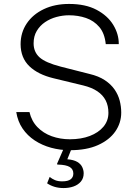

<svg xmlns="http://www.w3.org/2000/svg" viewBox="-20 -752 702 974"><path d="M334.5 10Q285 10 239.2 -2.5Q193.5 -15 156.2 -39.5Q119 -64 94.5 -100Q70 -136 62.5 -183.5H129.5Q140 -138 169.8 -107.2Q199.5 -76.5 242.2 -61Q285 -45.5 334.5 -45.5Q391.5 -45.5 435.5 -62.2Q479.5 -79 504.8 -109.2Q530 -139.5 530 -179.5Q530 -215.5 516 -242.8Q502 -270 473.8 -289Q445.5 -308 402.5 -318.5L251.5 -355Q172.5 -374 128.8 -416.2Q85 -458.5 84.5 -527.5Q84.5 -586.5 115.5 -632.8Q146.5 -679 202 -705.5Q257.5 -732 330.5 -732Q414 -732 470 -702.2Q526 -672.5 554.5 -625.8Q583 -579 582.5 -528H516.5Q511 -583 483.8 -615Q456.5 -647 416.2 -660.8Q376 -674.5 330 -674.5Q298.5 -674.5 266.8 -666Q235 -657.5 208.8 -639.8Q182.5 -622 166.5 -595.2Q150.5 -568.5 150.5 -532Q150.5 -488.5 180.5 -461.2Q210.5 -434 288 -414L433.5 -377Q480.5 -366 511.8 -345.2Q543 -324.5 561.2 -298Q579.5 -271.5 587.2 -241.5Q595 -211.5 595 -181Q595 -128.5 565 -85.2Q535 -42 477.2 -16Q419.5 10 334.5 10ZM404.5 127Q404.5 152 390.5 168.8Q376.5 185.5 353.5 193.8Q330.5 202 302.5 202Q278.5 202 257.8 196Q237 190 219 178L232 145.5Q243.5 155 258.5 161.5Q273.5 168 295.5 168Q325 168 338.5 157.5Q352 147 352 128.5Q352 106 333.5 95Q315 84 275 83Q270.5 83 269.8 81.5Q269 80 270 77.5L306 -5H346L321.5 56Q353.5 58.5 371.8 69.2Q390 80 397.2 95.8Q404.5 111.5 404.5 127Z"/></svg>

Font: Public Sans Thin ExtraLight
Style: Regular
Weight: 250
Version: Version 1.007